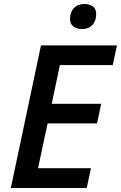

<svg xmlns="http://www.w3.org/2000/svg" viewBox="-20 -941 605 961"><path d="M34.2 0 185.1 -713.9H565.4L544.4 -615.2H279.8L238.8 -421.4H486.3L465.8 -323.2H218.3L170.4 -99.1H435.1L414.1 0ZM390.6 -795.4Q365.2 -795.4 347.9 -807.9Q330.6 -820.3 330.6 -847.2Q330.6 -880.4 349.9 -900.6Q369.1 -920.9 403.3 -920.9Q428.7 -920.9 445.1 -908.9Q461.4 -897 461.4 -870.6Q461.4 -836.4 442.4 -815.9Q423.3 -795.4 390.6 -795.4Z"/></svg>

Font: Open Sans SemiBold
Style: Italic
Weight: 600
Italic angle: -12°
Designer: Monotype Design Team
Foundry: Monotype Imaging Inc.
Version: Version 3.003; ttfautohint (v1.8.4)